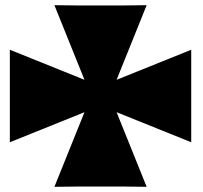

<svg xmlns="http://www.w3.org/2000/svg" viewBox="-20 -722 785 741"><path d="M462 -2 546 -1 430 -289 718 -173V-259V-444V-530L430 -414L546 -702L460 -701H276L190 -702L306 -414L18 -530V-444V-259V-173L306 -289L190 -1L276 -2Z"/></svg>

Font: Ny Stormning
Style: Regular
Weight: 400
Designer: Robert Jablonski, Mew Too
Foundry: Cannot Into Space Fonts
Version: Version 0.90